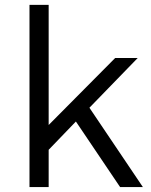

<svg xmlns="http://www.w3.org/2000/svg" viewBox="-20 -762 613 782"><path d="M469.2 0 289.1 -267.1 178.2 -151.9V0H100.1V-742.2H178.2V-252.9L449.2 -525.9H541L344.2 -323.2L562 0Z"/></svg>

Font: Argentum Sans Light
Style: Regular
Weight: 300
Designer: Julieta Ulanovsky (Modified by Cristiano Sobral)
Foundry: Julieta Ulanovsky
Version: Version 1.000; ttfautohint (v1.5.65-e2d9)